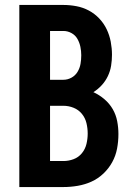

<svg xmlns="http://www.w3.org/2000/svg" viewBox="-20 -755 540 775"><path d="M58 0V-735H236Q262 -735 288.5 -730Q315 -725 338.5 -712.5Q362 -700 380.5 -680.5Q399 -661 410.5 -637Q422 -613 427 -586.5Q432 -560 432 -534Q432 -512 428.5 -490Q425 -468 415.5 -448Q406 -428 391 -411.5Q376 -395 357 -383Q381 -372 401.5 -354.5Q422 -337 435 -314.5Q448 -292 453 -266Q458 -240 458 -214Q458 -184 452.5 -155Q447 -126 433 -100.5Q419 -75 397.5 -54.5Q376 -34 349.5 -22Q323 -10 294 -5Q265 0 236 0ZM182 -433H236Q253 -433 268.5 -441.5Q284 -450 293 -465Q302 -480 305 -497Q308 -514 308 -532Q308 -549 304.5 -566Q301 -583 292.5 -598Q284 -613 268.5 -621.5Q253 -630 236 -630H182ZM236 -105Q257 -105 277 -112.5Q297 -120 310.5 -136.5Q324 -153 329 -174Q334 -195 334 -216Q334 -237 329 -258Q324 -279 310.5 -295.5Q297 -312 277 -320Q257 -328 236 -328H182V-105Z"/></svg>

Font: iosevka_custom_sans_ss08 XBd
Style: Regular
Weight: 800
Designer: Belleve Invis
Foundry: Belleve Invis
Version: Version 10.3.0; ttfautohint (v1.8.3)